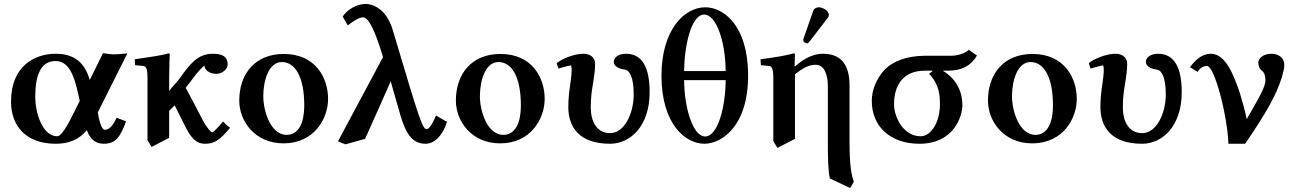

<svg xmlns="http://www.w3.org/2000/svg" viewBox="-20 -718 6569 975"><path d="M262 -445C162 -445 36 -388 36 -202C36 -78 112 12 263 12C328 12 379 -7 421 -57C438 -10 466 12 507 12C565 12 591 -20 620 -102L572 -120C549 -68 527 -59 512 -59C500 -59 486 -87 477 -146L475 -144L627 -447C598 -444 574 -442 560 -442C548 -442 535 -443 503 -448L436 -312C412 -392 366 -445 262 -445ZM385 -206 372 -180C336 -106 296 -26 271 -26C195 -26 159 -146 159 -226C159 -336 187 -408 262 -408C329 -408 357 -335 377 -241Z M839 -321C839 -371 842 -444 842 -444C842 -446 837 -447 835 -447C804 -437 734 -427 664 -417L666 -387L707 -383C721 -382 729 -371 729 -321V-6L750 28L839 -18V-155L867 -183C891 -135 903 -111 927 -64C959 -3 987 12 1021 12C1067 12 1095 -4 1149 -70C1141 -70 1113 -101 1113 -101C1083 -66 1063 -46 1058 -46C1052 -46 1031 -67 1008 -111C980 -165 952 -219 923 -272L956 -315C986 -357 1011 -380 1018 -385C1018 -365 1041 -343 1079 -343C1108 -343 1136 -367 1136 -390C1136 -436 1101 -445 1060 -445C983 -445 943 -390 896 -325C879 -300 857 -281 839 -256Z M1195 -207C1195 -104 1273 10 1420 10C1575 10 1646 -115 1646 -216C1646 -321 1584 -444 1421 -444C1276 -444 1195 -344 1195 -207ZM1411 -403C1479 -403 1525 -327 1525 -184C1525 -57 1472 -33 1436 -33C1354 -33 1317 -155 1317 -229C1317 -314 1347 -403 1411 -403Z M2241 -104 2194 -132C2170 -75 2156 -62 2145 -62C2129 -62 2109 -121 2063 -270L1974 -567C1940 -680 1866 -698 1838 -698C1796 -698 1747 -674 1720 -634L1746 -589C1778 -614 1805 -630 1824 -630C1842 -630 1870 -600 1910 -476C1915 -460 1920 -443 1925 -428L1696 0L1734 15L1834 -13C1878 -110 1921 -208 1964 -305L2015 -127C2043 -34 2077 12 2141 12C2192 12 2231 -38 2250 -100Z M2295 -207C2295 -104 2373 10 2520 10C2675 10 2746 -115 2746 -216C2746 -321 2684 -444 2521 -444C2376 -444 2295 -344 2295 -207ZM2511 -403C2579 -403 2625 -327 2625 -184C2625 -57 2572 -33 2536 -33C2454 -33 2417 -155 2417 -229C2417 -314 2447 -403 2511 -403Z M3279 -250C3279 -372 3243 -445 3159 -445C3118 -445 3097 -424 3097 -405C3097 -373 3140 -366 3156 -364C3176 -359 3198 -329 3198 -238C3198 -144 3152 -42 3078 -42C3008 -42 2980 -105 2980 -172C2980 -226 2986 -263 2992 -297C2997 -330 3002 -361 3002 -394C3002 -427 2977 -445 2941 -445C2894 -445 2829 -417 2807 -397L2816 -370C2816 -370 2872 -386 2879 -386C2881 -386 2883 -378 2883 -361C2883 -340 2879 -316 2876 -291C2871 -258 2866 -220 2866 -175C2866 -78 2916 12 3078 12C3179 12 3279 -75 3279 -250Z M3339 -334C3339 -86 3462 12 3557 12C3644 12 3779 -76 3779 -334C3779 -594 3650 -681 3562 -681C3454 -681 3339 -565 3339 -334ZM3556 -644C3617 -644 3664 -508 3665 -357H3454C3455 -482 3489 -644 3556 -644ZM3665 -311C3664 -170 3624 -25 3561 -25C3498 -25 3455 -171 3454 -311Z M4017 -381H4015L4017 -444C4017 -446 4012 -447 4010 -447C3978 -437 3912 -426 3842 -417L3844 -387L3885 -383C3899 -382 3907 -371 3907 -321V-1L3928 33L4017 -13V-341C4054 -369 4082 -389 4123 -389C4166 -389 4184 -339 4184 -277V0C4184 83 4185 147 4194 188L4297 237L4316 205C4304 173 4294 124 4294 0V-284C4294 -402 4240 -445 4159 -445C4095 -445 4046 -405 4017 -381ZM4138 -681C4127 -681 4114 -675 4110 -664L4060 -521C4059 -518 4059 -513 4059 -512C4059 -505 4071 -498 4079 -498C4083 -498 4087 -502 4090 -506L4184 -628C4188 -633 4189 -638 4189 -643C4189 -663 4158 -681 4138 -681Z M4477 -369C4433 -324 4407 -264 4407 -205C4407 -78 4499 12 4649 12C4823 12 4867 -126 4867 -184C4867 -264 4827 -324 4767 -359H4793C4865 -359 4912 -385 4941 -436L4900 -465C4877 -445 4840 -435 4811 -435H4681C4580 -435 4514 -404 4477 -369ZM4655 -26C4567 -26 4520 -124 4520 -189C4520 -282 4564 -359 4676 -359H4716C4717 -357 4705 -348 4698 -343C4750 -289 4753 -234 4753 -187C4753 -96 4707 -26 4655 -26Z M4997 -207C4997 -104 5075 10 5222 10C5377 10 5448 -115 5448 -216C5448 -321 5386 -444 5223 -444C5078 -444 4997 -344 4997 -207ZM5213 -403C5281 -403 5327 -327 5327 -184C5327 -57 5274 -33 5238 -33C5156 -33 5119 -155 5119 -229C5119 -314 5149 -403 5213 -403Z M5981 -250C5981 -372 5945 -445 5861 -445C5820 -445 5799 -424 5799 -405C5799 -373 5842 -366 5858 -364C5878 -359 5900 -329 5900 -238C5900 -144 5854 -42 5780 -42C5710 -42 5682 -105 5682 -172C5682 -226 5688 -263 5694 -297C5699 -330 5704 -361 5704 -394C5704 -427 5679 -445 5643 -445C5596 -445 5531 -417 5509 -397L5518 -370C5518 -370 5574 -386 5581 -386C5583 -386 5585 -378 5585 -361C5585 -340 5581 -316 5578 -291C5573 -258 5568 -220 5568 -175C5568 -78 5618 12 5780 12C5881 12 5981 -75 5981 -250Z M6436 -445C6391 -445 6370 -418 6370 -401C6370 -385 6374 -370 6387 -360C6396 -353 6406 -341 6406 -309C6406 -278 6373 -220 6311 -113C6303 -154 6289 -203 6276 -246C6244 -340 6203 -445 6129 -445C6083 -445 6049 -412 6023 -377L6061 -353C6074 -371 6088 -383 6109 -383C6148 -383 6213 -130 6218 12H6303C6418 -156 6461 -238 6489 -324C6496 -349 6502 -372 6502 -388C6502 -418 6480 -445 6436 -445Z"/></svg>

Font: Libertinus Serif Semibold
Style: Regular
Weight: 600
Designer: Philipp H. Poll, Khaled Hosny
Foundry: Caleb Maclennan
Version: Version 7.050;RELEASE